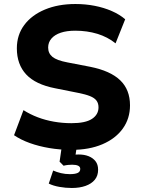

<svg xmlns="http://www.w3.org/2000/svg" viewBox="-20 -736 705 957"><path d="M336 11Q279 11 226 2Q173 -7 128.5 -23Q84 -39 50 -62L97 -187Q130 -166 168 -151.5Q206 -137 249 -129.5Q292 -122 336 -122Q406 -122 438.5 -143.5Q471 -165 471 -201Q471 -221 461 -234.5Q451 -248 428.5 -257Q406 -266 370 -273L255 -296Q157 -315 110.5 -365Q64 -415 64 -495Q64 -562 101 -611.5Q138 -661 204 -688.5Q270 -716 356 -716Q406 -716 452 -707Q498 -698 537 -681Q576 -664 604 -640L556 -520Q516 -552 465 -567.5Q414 -583 355 -583Q313 -583 283 -573Q253 -563 236.5 -544Q220 -525 220 -499Q220 -470 241.5 -452.5Q263 -435 316 -425L430 -403Q530 -383 579 -336Q628 -289 628 -211Q628 -145 592 -95Q556 -45 490.5 -17Q425 11 336 11ZM338 201Q307 201 276 195.5Q245 190 223 179L245 114Q263 122 284 127Q305 132 328 132Q354 132 367 126Q380 120 380 106Q380 95 369.5 90Q359 85 340 85Q331 85 320 86Q309 87 297 90L277 70L290 -20H365L353 59L318 43Q329 38 344 36Q359 34 372 34Q400 34 421.5 42.5Q443 51 456 67.5Q469 84 469 110Q469 140 452.5 160Q436 180 406.5 190.5Q377 201 338 201Z"/></svg>

Font: Nunito Sans 10pt ExtraBold
Style: Regular
Weight: 800
Designer: Vernon Adams
Foundry: Vernon Adams
Version: Version 3.101;gftools[0.9.27]